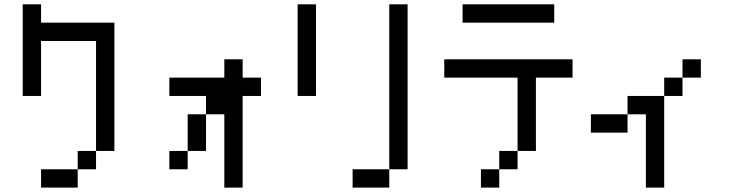

<svg xmlns="http://www.w3.org/2000/svg" viewBox="-20 -853 3373 873"><path d="M83.3 -416.7V-833.3H166.7V-750H500V-166.7H416.7V-666.7H166.7V-416.7ZM166.7 0V-83.3H333.3V0ZM333.3 -83.3V-166.7H416.7V-83.3Z M750 -83.3V-166.7H833.3V-83.3ZM750 -416.7V-500H1000V-583.3H1083.3V-500H1166.7V-416.7H1083.3V0H1000V-333.3H916.7V-416.7ZM833.3 -166.7V-333.3H916.7V-166.7Z M1333.3 -416.7V-833.3H1416.7V-416.7ZM1750 -83.3V0H1583.3V-83.3ZM1750 -833.3H1833.3V-83.3H1750Z M2000 -500V-583.3H2583.3V-500H2416.7V-166.7H2333.3V-500ZM2083.3 -750V-833.3H2500V-750ZM2166.7 0V-83.3H2250V0ZM2250 -83.3V-166.7H2333.3V-83.3Z M2666.7 -250V-333.3H2833.3V-250ZM2833.3 -333.3V-416.7H3000V0H2916.7V-333.3ZM3000 -416.7V-500H3083.3V-416.7ZM3083.3 -500V-583.3H3166.7V-500Z"/></svg>

Font: Galmuri11 Condensed
Style: Regular
Weight: 400
Width: 3
Designer: Lee Minseo (quiple)
Version: Version 2.399;hotconv 1.1.1;makeotfexe 2.6.0 DEVELOPMENT